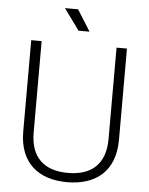

<svg xmlns="http://www.w3.org/2000/svg" viewBox="-59 -928 771 991"><g transform="rotate(5 326.0 -433.0)"><path d="M305 -880H237L317 -770H374ZM78 -700V-227C78 -62 180 14 326 14C472 14 574 -62 574 -227V-700H520V-227C520 -96 448 -34 326 -34C204 -34 132 -96 132 -227V-700Z"/></g></svg>

Font: Space Text Light
Style: Regular
Weight: 300
Designer: Florian Karsten (Space Text), Colophon Foundry (Space Mono)
Foundry: Florian Karsten
Version: Version 1.003;PS 001.003;hotconv 1.0.88;makeotf.lib2.5.64775